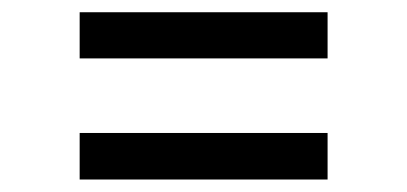

<svg xmlns="http://www.w3.org/2000/svg" viewBox="-20 -473 655 309"><path d="M507.2 -453.3V-379H108.2V-453.3ZM507.2 -259V-184.1H108.2V-259Z"/></svg>

Font: FiraCode Nerd Font
Style: Regular
Weight: 400
Designer: Carrois Corporate, Edenspiekermann AG, Nikita Prokopov
Foundry: Carrois Corporate, Edenspiekermann AG, Nikita Prokopov
Version: Version 6.002;Nerd Fonts 2.2.2